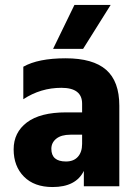

<svg xmlns="http://www.w3.org/2000/svg" viewBox="-20 -751 556 774"><path d="M315 -554H194L280 -731H426ZM192 3Q118 3 76.5 -39Q35 -81 35 -149Q35 -217 88.5 -257.5Q142 -298 247 -298H311V-333Q311 -397 227.5 -397Q144 -397 74 -351V-482Q134 -516 244.5 -516Q355 -516 408 -469.5Q461 -423 461 -325V0H318V-62Q286 3 192 3ZM246 -100Q277 -100 294 -119Q311 -138 311 -171V-208H264Q227 -208 207 -192Q187 -176 187 -151Q187 -100 246 -100Z"/></svg>

Font: Hind Madurai
Style: Bold
Weight: 700
Designer: Jyotish Sonowal
Foundry: Indian Type Foundry
Version: Version 0.702;PS 1.0;hotconv 1.0.81;makeotf.lib2.5.63406